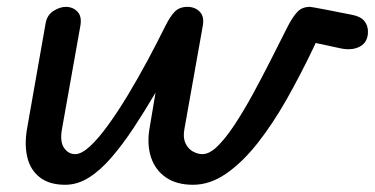

<svg xmlns="http://www.w3.org/2000/svg" viewBox="-20 -520 1064 545"><path d="M165 4.5Q120.5 4.5 93.5 -16.2Q66.5 -37 57.8 -72.5Q49 -108 56.5 -153L109.5 -454Q113.5 -477 131.5 -488.8Q149.5 -500.5 167 -500.5Q187 -500.5 200 -486.8Q213 -473 208 -446L156 -154Q149.5 -118 161.8 -100.2Q174 -82.5 193.5 -82.5Q211.5 -82.5 235.5 -104.8Q259.5 -127 287 -165Q314.5 -203 343 -250.2Q371.5 -297.5 398.8 -348.2Q426 -399 449.5 -446.5Q463 -473.5 476.2 -487Q489.5 -500.5 512 -500.5Q533.5 -500.5 547 -486.8Q560.5 -473 555.5 -446L503.5 -154Q499 -130 506.2 -114Q513.5 -98 527.2 -90.2Q541 -82.5 554.5 -82.5Q574.5 -82.5 597.5 -105Q620.5 -127.5 645.8 -165.8Q671 -204 697 -251.5Q723 -299 748.5 -349.5Q774 -400 797.5 -446.5Q812 -474 825 -487.2Q838 -500.5 860 -500.5Q862.5 -500.5 873.2 -498.5Q884 -496.5 909 -491.8Q934 -487 979 -478Q1003 -473.5 1013.8 -460.8Q1024.5 -448 1024.5 -430.5Q1024.5 -400.5 1002.2 -388.2Q980 -376 948 -382.5L876 -398L870 -385Q833.5 -308.5 793.8 -238.2Q754 -168 711 -113.5Q668 -59 622 -27.2Q576 4.5 528 4.5Q481.5 4.5 451.2 -16.2Q421 -37 409 -72.5Q397 -108 404 -153L421.5 -257Q390 -203.5 358.8 -156.2Q327.5 -109 296.2 -72.8Q265 -36.5 232.5 -16Q200 4.5 165 4.5Z"/></svg>

Font: Edu AU VIC WA NT Pre Medium
Style: Regular
Weight: 500
Designer: Tina and Corey Anderson, Eben Sorkin, Mirko Velimirovic
Foundry: Google for Education
Version: Version 1.001